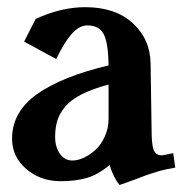

<svg xmlns="http://www.w3.org/2000/svg" viewBox="-20 -511 525 544"><path d="M287.6 -174.3V-271.5Q242.2 -259.3 211.7 -243.9Q181.2 -228.5 165 -209.2Q148.9 -189.9 142.6 -169.7Q136.2 -149.4 136.2 -123Q136.2 -94.7 149.7 -75.4Q163.1 -56.2 185.1 -56.2Q200.7 -56.2 218.3 -64.5Q235.8 -72.8 251.5 -87.4Q267.1 -102.1 277.3 -125Q287.6 -147.9 287.6 -174.3ZM221.2 -490.7Q306.6 -490.7 356.2 -445.3Q405.8 -399.9 406.7 -330.1L409.7 -128.9Q410.6 -93.8 417.2 -82.3Q423.8 -70.8 438.5 -70.8Q441.9 -70.8 470.7 -77.1L476.6 -36.1Q464.8 -34.2 452.4 -31.5Q439.9 -28.8 431.2 -26.4Q422.4 -23.9 410.6 -20Q398.9 -16.1 393.3 -14.2Q387.7 -12.2 376 -7.6Q364.3 -2.9 361.3 -2Q356 0 318.8 13.2Q300.8 -8.8 290.5 -43.5Q257.8 -16.1 225.8 -6.8Q193.8 2.4 151.9 2.4Q94.7 2.4 54.4 -32.2Q14.2 -66.9 14.2 -117.7Q14.2 -194.3 85 -244.4Q155.8 -294.4 287.6 -325.7Q286.6 -391.1 273.4 -415Q260.3 -439 227.5 -439Q204.1 -439 182.9 -414.6Q161.6 -390.1 139.2 -343.8L48.3 -393.1L81.1 -457.5Q153.8 -490.7 221.2 -490.7Z"/></svg>

Font: Flanker
Style: Bold
Weight: 700
Designer: Flanker
Foundry: Flanker
Version: Version 2.021